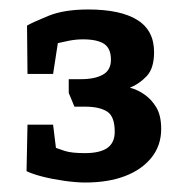

<svg xmlns="http://www.w3.org/2000/svg" viewBox="-20 -741 389 405"><path d="M160 -356Q141 -356 116 -359.5Q91 -363 69.5 -368.5Q48 -374 36 -380L38 -478H92L98 -429Q103 -427 117 -422.5Q131 -418 159 -418Q191 -418 206.5 -429Q222 -440 222 -463Q222 -496 205.5 -506Q189 -516 160 -516H137L125 -545V-574H151Q180 -574 197 -583.5Q214 -593 214 -615Q214 -639 199.5 -648.5Q185 -658 155 -658Q140 -658 125 -655Q110 -652 102 -650L92 -585H38L37 -687Q49 -694 82 -707.5Q115 -721 166 -721Q234 -721 269.5 -699Q305 -677 305 -631Q305 -597 289.5 -580.5Q274 -564 254 -556Q270 -552 285 -541.5Q300 -531 310 -514Q320 -497 320 -469Q320 -434 299.5 -408.5Q279 -383 243.5 -369.5Q208 -356 160 -356Z"/></svg>

Font: Faustina SemiBold
Style: Regular
Weight: 600
Designer: Alfonso Garcia
Foundry: http://www.omnibus-type.com
Version: Version 1.200